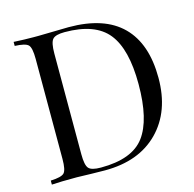

<svg xmlns="http://www.w3.org/2000/svg" viewBox="-104 -814 931 920"><g transform="rotate(-15 361.5 -354.0)"><path d="M140 -705H164Q302 -708 315 -708Q491 -708 579.5 -620Q668 -532 668 -362Q668 -196 571.5 -98Q475 0 306 0Q275 0 240 -1Q172 -3 166 -3Q84 -3 42 0V-20Q95 -22 109 -36.5Q123 -51 123 -106V-602Q123 -657 109 -671.5Q95 -686 42 -688V-708Q96 -705 140 -705ZM291 -18Q446 -18 507 -99.5Q568 -181 568 -358Q568 -532 504.5 -611Q441 -690 290 -690Q244 -690 230 -673.5Q216 -657 216 -604V-104Q216 -50 230 -34Q244 -18 291 -18Z"/></g></svg>

Font: Playfair Display
Style: Regular
Weight: 400
Designer: Claus Eggers S?rensen
Foundry: Claus Eggers S?rensen
Version: Version 1.003